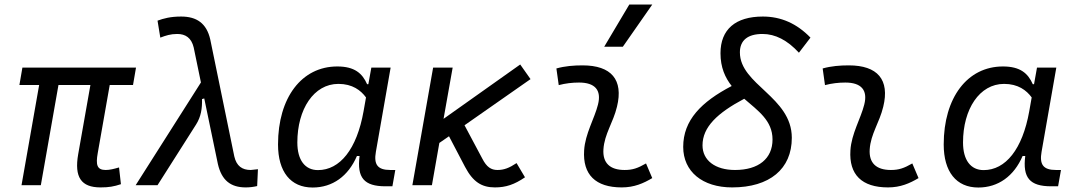

<svg xmlns="http://www.w3.org/2000/svg" viewBox="-20 -815 4728 845"><path d="M422.4 9.8C459 9.8 481.4 5.9 512.2 -4.4L503.9 -78.1C480.5 -71.3 462.9 -66.9 445.3 -66.9C406.7 -66.9 400.9 -89.4 410.2 -141.6L462.9 -440.9H565.4L578.6 -517.6H78.6L65.4 -440.9H152.3L74.7 0H159.7L237.3 -440.9H377.9L324.2 -136.7C306.2 -34.7 337.4 9.8 422.4 9.8Z M1061.5 9.8C1079.1 9.8 1094.7 7.8 1111.8 3.9L1115.2 -70.3C1096.7 -67.9 1086.9 -66.9 1083.5 -66.9C1045.9 -66.9 1021 -84 1011.2 -126.5L905.3 -641.6C889.2 -712.4 845.7 -742.2 777.3 -742.2C730 -742.2 700.2 -733.9 673.3 -724.1L685.5 -649.4C710 -658.7 730.5 -665.5 760.3 -665.5C795.9 -665.5 822.3 -648.9 832.5 -606L864.3 -452.1L577.1 0H673.3L843.3 -267.6C864.7 -301.8 870.1 -337.4 869.1 -378.9L878.9 -381.8L939 -92.8C955.6 -21 995.6 9.8 1061.5 9.8Z M1601.1 -444.3H1595.7C1574.7 -492.2 1540.5 -522.5 1464.4 -522.5C1307.6 -522.5 1203.6 -385.3 1203.6 -179.2C1203.6 -59.1 1258.8 10.3 1356 10.3C1443.4 10.3 1512.7 -39.6 1550.8 -128.4H1562.5C1550.3 -32.7 1582.5 4.9 1676.3 4.9H1707L1719.7 -66.9H1697.8C1641.1 -66.9 1624.5 -91.3 1634.3 -147L1699.2 -517.6H1614.3ZM1469.2 -445.8C1531.2 -445.8 1567.9 -417.5 1590.8 -386.2L1580.1 -325.7C1550.3 -157.7 1475.6 -66.4 1379.4 -66.4C1322.3 -66.4 1288.6 -110.4 1288.6 -188C1288.6 -335 1361.3 -445.8 1469.2 -445.8Z M1794.9 0H1880.9L1913.6 -186L1956.1 -215.3L2026.4 -81.1C2061.5 -14.2 2100.1 9.8 2158.2 9.8C2206.5 9.8 2244.1 -2.9 2290.5 -34.7L2253.4 -97.2C2221.2 -75.7 2197.8 -66.9 2169.4 -66.9C2141.1 -66.9 2121.6 -80.1 2103 -116.2L2024.4 -263.7L2314.9 -466.8L2269.5 -531.2L1932.1 -292L1972.2 -517.6H1886.2Z M2823.2 -95.7C2786.6 -74.7 2764.2 -66.9 2729 -66.9C2664.1 -66.9 2631.8 -98.1 2635.7 -157.7C2640.1 -225.6 2678.7 -275.4 2695.3 -345.2C2724.6 -464.4 2670.4 -527.3 2543.9 -527.3C2505.4 -527.3 2466.8 -524.4 2428.7 -513.7L2439 -440.4C2468.8 -448.2 2498.5 -451.7 2528.3 -451.7C2598.6 -451.7 2627.9 -418.5 2611.8 -355C2596.7 -293.9 2555.2 -226.1 2550.8 -153.3C2543.9 -46.4 2601.1 9.8 2716.3 9.8C2771.5 9.8 2812 -8.3 2850.6 -31.2ZM2639.2 -609.4H2721.2L2850.6 -794.9H2749.5Z M3202.1 9.8C3367.2 9.8 3464.8 -71.3 3464.8 -208.5C3464.8 -388.7 3236.3 -441.9 3236.3 -584.5C3236.3 -637.7 3271 -665.5 3335.9 -665.5C3392.1 -665.5 3445.3 -638.2 3496.1 -583L3546.9 -649.4C3486.8 -711.4 3417.5 -742.2 3337.4 -742.2C3216.8 -742.2 3150.9 -685.5 3150.9 -580.6C3150.9 -518.1 3171.4 -473.1 3200.2 -436.5C3066.4 -366.7 2986.8 -286.1 2986.8 -168.5C2986.8 -60.1 3071.3 9.8 3202.1 9.8ZM3255.4 -380.4C3315.9 -327.6 3379.9 -284.7 3379.9 -201.2C3379.9 -116.7 3318.4 -66.9 3214.8 -66.9C3127.4 -66.9 3071.8 -109.4 3071.8 -175.3C3071.8 -256.3 3137.7 -317.9 3255.4 -380.4Z M3995.1 -95.7C3958.5 -74.7 3936 -66.9 3900.9 -66.9C3835.9 -66.9 3803.7 -98.1 3807.6 -157.7C3812 -225.6 3850.6 -275.4 3867.2 -345.2C3896.5 -464.4 3842.3 -527.3 3715.8 -527.3C3677.2 -527.3 3638.7 -524.4 3600.6 -513.7L3610.8 -440.4C3640.6 -448.2 3670.4 -451.7 3700.2 -451.7C3770.5 -451.7 3799.8 -418.5 3783.7 -355C3768.6 -293.9 3727.1 -226.1 3722.7 -153.3C3715.8 -46.4 3772.9 9.8 3888.2 9.8C3943.4 9.8 3983.9 -8.3 4022.5 -31.2Z M4530.8 -444.3H4525.4C4504.4 -492.2 4470.2 -522.5 4394 -522.5C4237.3 -522.5 4133.3 -385.3 4133.3 -179.2C4133.3 -59.1 4188.5 10.3 4285.6 10.3C4373 10.3 4442.4 -39.6 4480.5 -128.4H4492.2C4480 -32.7 4512.2 4.9 4606 4.9H4636.7L4649.4 -66.9H4627.4C4570.8 -66.9 4554.2 -91.3 4564 -147L4628.9 -517.6H4543.9ZM4398.9 -445.8C4460.9 -445.8 4497.6 -417.5 4520.5 -386.2L4509.8 -325.7C4480 -157.7 4405.3 -66.4 4309.1 -66.4C4252 -66.4 4218.3 -110.4 4218.3 -188C4218.3 -335 4291 -445.8 4398.9 -445.8Z"/></svg>

Font: Cascadia Mono SemiLight
Style: Italic
Weight: 350
Italic angle: -10°
Monospace: yes
Designer: Aaron Bell
Foundry: Saja Typeworks
Version: Version 2404.023